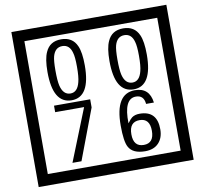

<svg xmlns="http://www.w3.org/2000/svg" viewBox="-106 -1075 1366 1281"><g transform="rotate(-10 577.5 -435.0)"><path d="M1103 90H53V-960H1103ZM1028 15V-885H128V15ZM497 -656Q497 -442 371 -442Q244 -442 244 -656Q244 -744 265 -789Q294 -855 371 -855Q448 -855 477 -789Q497 -745 497 -656ZM444 -656Q444 -723 435 -752Q420 -809 371 -809Q322 -809 306 -752Q298 -723 298 -656Q298 -587 306 -553Q322 -488 371 -488Q419 -488 435 -554Q444 -587 444 -656ZM917 -656Q917 -442 791 -442Q664 -442 664 -656Q664 -744 685 -789Q714 -855 791 -855Q868 -855 897 -789Q917 -745 917 -656ZM864 -656Q864 -723 855 -752Q840 -809 791 -809Q742 -809 726 -752Q718 -723 718 -656Q718 -587 726 -553Q742 -488 791 -488Q839 -488 855 -554Q864 -587 864 -656ZM493 -372 364 -30H303L444 -383H248V-427H493ZM919 -149Q919 -91 886.5 -56.5Q854 -22 795 -22Q711 -22 684 -73Q663 -111 663 -219Q663 -435 797 -435Q895 -435 908 -332H855Q850 -392 796 -392Q713 -392 717 -225Q738 -253 748 -260Q768 -275 801 -275Q919 -275 919 -149ZM862 -149Q862 -233 793 -233Q723 -233 723 -149Q723 -65 793 -65Q862 -65 862 -149Z"/></g></svg>

Font: Unicode BMP Fallback SIL
Style: Regular
Weight: 400
Foundry: NRSI, SIL International
Version: Version 5.1 Based on Unicode 5.1